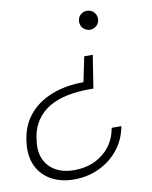

<svg xmlns="http://www.w3.org/2000/svg" viewBox="-83 -569 666 840"><g transform="rotate(-10 250.5 -149.5)"><path d="M353 -314 330 -168H312Q261 -168 215 -159Q169 -150 132.5 -128.5Q96 -107 73 -70.5Q50 -34 45 20Q40 65 56 98.5Q72 132 105.5 150.5Q139 169 186 169Q237 169 277.5 150Q318 131 344.5 96.5Q371 62 379 15H422Q411 75 375.5 118.5Q340 162 289 185.5Q238 209 179 209Q121 209 78.5 185.5Q36 162 15.5 120Q-5 78 0 23Q6 -52 45 -102Q84 -152 148 -177.5Q212 -203 292 -203L315 -314ZM361 -508Q379 -508 391 -495.5Q403 -483 403 -465Q403 -448 390.5 -436Q378 -424 361 -424Q344 -424 331.5 -436Q319 -448 319 -466Q319 -484 331 -496Q343 -508 361 -508Z"/></g></svg>

Font: DM Sans 24pt ExtraLight
Style: Italic
Weight: 250
Italic angle: -10°
Designer: Colophon Foundry, Jonny Pinhorn
Foundry: Colophon Foundry
Version: Version 4.004;gftools[0.9.30]